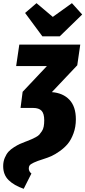

<svg xmlns="http://www.w3.org/2000/svg" viewBox="-46 -978 540 1215"><path d="M332 -748H222.2L112.8 -896L185.1 -958L288.1 -871.1L409.2 -958L474.1 -886.2ZM56.2 -560.1 76.2 -695.8H461.9L442.9 -564.9L282.2 -395Q353 -389.6 393.6 -346.4Q434.1 -303.2 434.1 -223.1Q434.1 -174.8 419.2 -134.3Q404.3 -93.8 383.1 -68.1Q361.8 -42.5 332 -21.5Q302.2 -0.5 279.3 9.8Q256.3 20 231 27.8Q188.5 41 167.7 51Q147 61 141.6 68.6Q136.2 76.2 136.2 87.9Q136.2 106.9 152.8 120.1L104 216.8Q42.5 195.3 8.3 161.6Q-25.9 127.9 -25.9 73.2Q-25.9 44.9 -15.9 21Q-5.9 -2.9 7.8 -18.1Q21.5 -33.2 43 -46.6Q64.5 -60.1 79.1 -66.7Q93.8 -73.2 114.3 -81.1Q119.6 -83 122.1 -84Q143.1 -92.3 153.3 -96.7Q163.6 -101.1 179.4 -109.4Q195.3 -117.7 202.9 -126.2Q210.4 -134.8 219 -147.7Q227.5 -160.6 230.7 -177.7Q233.9 -194.8 233.9 -216.8Q233.9 -259.3 217 -277.1Q200.2 -294.9 164.1 -294.9H84L97.2 -397L251 -560.1Z"/></svg>

Font: Fira Sans Compressed Heavy
Style: Italic
Weight: 900
Width: 3
Italic angle: -8°
Designer: Carrois Corporate & Edenspiekermann AG
Foundry: Carrois Corporate GbR & Edenspiekermann AG
Version: Version 4.203;PS 004.203;hotconv 1.0.88;makeotf.lib2.5.64775